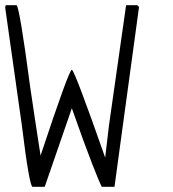

<svg xmlns="http://www.w3.org/2000/svg" viewBox="-23 -723 668 743"><path d="M41 -703Q46 -703 59.5 -623.5Q73 -544 93 -392Q103 -321 113 -257Q123 -193 134 -121Q244 -453 255 -453Q265 -453 384 -113L399 -240L465 -703H508L515 -696L420 0H371Q363 -14 334 -88Q305 -162 255 -304Q229 -229 202.5 -152Q176 -75 150 0H103Q97 0 86.5 -60Q76 -120 62 -235L-3 -694L-1 -703Z"/></svg>

Font: Ekushey Kolom
Style: Regular
Weight: 400
Designer: Al Mamun Sumon
Foundry: Al Mamun Sumon
Version: Version 1.0